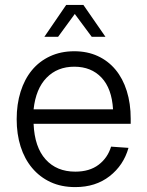

<svg xmlns="http://www.w3.org/2000/svg" viewBox="-20 -751 601 783"><path d="M287 12Q230 12 186 -8.5Q142 -29 111 -66Q80 -103 64 -153.5Q48 -204 48 -265Q48 -326 64 -377Q80 -428 110 -464.5Q140 -501 184 -521.5Q228 -542 283 -542Q336 -542 378.5 -522.5Q421 -503 451 -467Q481 -431 497 -380Q513 -329 513 -267V-246H117Q121 -151 166 -101Q211 -51 287 -51Q345 -51 382 -79Q419 -107 433 -153L504 -148Q484 -77 427 -32.5Q370 12 287 12ZM441 -305Q436 -390 394 -434.5Q352 -479 283 -479Q214 -479 170 -434Q126 -389 117 -305ZM161 -601 250 -731H320L410 -601H354L285 -694L217 -601Z"/></svg>

Font: Geist Light
Style: Regular
Weight: 400
Designer: Basement.studio, Andrés Briganti, Mateo Zaragoza
Foundry: Basement.studio, Vercel, Andrés Briganti, Guido Ferreyra, Mateo Zaragoza
Version: Version 1.401